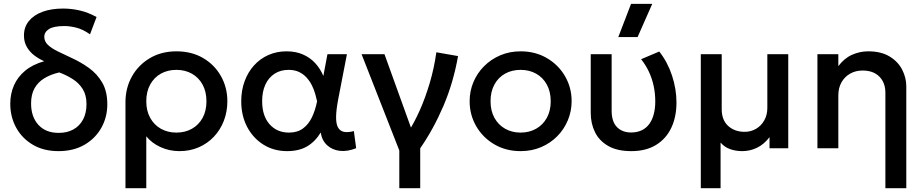

<svg xmlns="http://www.w3.org/2000/svg" viewBox="-20 -780 4859 1010"><path d="M288 15Q209 15 152 -19Q95 -53 64.5 -109.5Q34 -166 34 -234Q34 -286.5 53.5 -331Q73 -375.5 112.5 -408.2Q152 -441 212.5 -458Q186 -469.5 161.8 -487.5Q137.5 -505.5 121.8 -531.8Q106 -558 106 -593.5Q106 -637.5 131.8 -669.2Q157.5 -701 203.8 -718Q250 -735 312 -735Q355 -735 398.5 -725.2Q442 -715.5 488 -690.5L453.5 -599.5Q415.5 -626 381.5 -634.5Q347.5 -643 319 -643Q262.5 -643 237.8 -627.2Q213 -611.5 213 -586Q213 -562 232.2 -543.8Q251.5 -525.5 283.8 -509.8Q316 -494 355 -476Q404.5 -453.5 447.8 -422.5Q491 -391.5 517.8 -345.5Q544.5 -299.5 544.5 -231.5Q544.5 -163.5 513 -107.5Q481.5 -51.5 424 -18.2Q366.5 15 288 15ZM289 -81Q333.5 -81 366.2 -99.2Q399 -117.5 417 -151.5Q435 -185.5 435 -232.5Q435 -280 415 -311.8Q395 -343.5 362.2 -364.2Q329.5 -385 291.5 -399Q246.5 -388.5 213.5 -368.5Q180.5 -348.5 162 -316.2Q143.5 -284 143.5 -235.5Q143.5 -165.5 182 -123.2Q220.5 -81 289 -81Z M640 210V-242.5Q640 -317 674 -377.8Q708 -438.5 768.5 -474.2Q829 -510 908 -510Q988.5 -510 1048.8 -474.5Q1109 -439 1142.5 -379.2Q1176 -319.5 1176 -247.5Q1176 -193 1157.8 -145.2Q1139.5 -97.5 1105.8 -61.5Q1072 -25.5 1025.8 -5.2Q979.5 15 924 15Q871 15 824.8 -6Q778.5 -27 749.5 -63V210ZM908 -82.5Q954 -82.5 989.8 -102.8Q1025.5 -123 1045.8 -160Q1066 -197 1066 -247.5Q1066 -298 1045.5 -335.2Q1025 -372.5 989.2 -392.5Q953.5 -412.5 908 -412.5Q862 -412.5 826.2 -392.5Q790.5 -372.5 770 -335.2Q749.5 -298 749.5 -247.5Q749.5 -197 770 -160Q790.5 -123 826.2 -102.8Q862 -82.5 908 -82.5Z M1490.5 15Q1420.5 15 1366 -19Q1311.5 -53 1280.2 -112.2Q1249 -171.5 1249 -247.5Q1249 -304.5 1266.8 -352.8Q1284.5 -401 1316.5 -436.2Q1348.5 -471.5 1392.2 -490.8Q1436 -510 1487.5 -510Q1536.5 -510 1574.2 -493.2Q1612 -476.5 1638.5 -447.5Q1665 -418.5 1681 -380.5L1702.5 -495H1805L1759.5 -260Q1748.5 -203 1748 -166Q1747.5 -129 1757.8 -110Q1768 -91 1789 -86.5Q1810 -82 1841.5 -90.5L1853.5 -0.5Q1808 18 1768 13.5Q1728 9 1700.8 -16Q1673.5 -41 1667 -83Q1638.5 -35.5 1595.8 -10.2Q1553 15 1490.5 15ZM1500 -82.5Q1544 -82.5 1573.2 -103.8Q1602.5 -125 1620.5 -162.2Q1638.5 -199.5 1648 -247Q1644.5 -263.5 1638.5 -285Q1632.5 -306.5 1621.8 -328.8Q1611 -351 1594.5 -370Q1578 -389 1554.2 -400.8Q1530.5 -412.5 1498 -412.5Q1456 -412.5 1424.8 -392.5Q1393.5 -372.5 1376.2 -335.5Q1359 -298.5 1359 -248Q1359 -170.5 1398 -126.5Q1437 -82.5 1500 -82.5Z M2080.5 210V11.5L1882 -495H2002.5L2156.5 -68L2126.5 -84.5Q2159 -134 2188.2 -199.8Q2217.5 -265.5 2240.5 -343Q2263.5 -420.5 2275.5 -505L2389.5 -485Q2365 -345.5 2312.8 -223.2Q2260.5 -101 2190.5 0V210Z M2718.5 15Q2641 15 2580.2 -20.8Q2519.5 -56.5 2485 -116.2Q2450.5 -176 2450.5 -247.5Q2450.5 -300.5 2470.2 -347.8Q2490 -395 2526.2 -431.5Q2562.5 -468 2611.5 -489Q2660.5 -510 2719 -510Q2796.5 -510 2857.2 -474.2Q2918 -438.5 2952.5 -378.8Q2987 -319 2987 -247.5Q2987 -195 2967.2 -147.5Q2947.5 -100 2911.5 -63.5Q2875.5 -27 2826.5 -6Q2777.5 15 2718.5 15ZM2718.5 -82.5Q2764.5 -82.5 2800.2 -102.8Q2836 -123 2856.5 -160Q2877 -197 2877 -247.5Q2877 -298 2856.5 -335.2Q2836 -372.5 2800.2 -392.5Q2764.5 -412.5 2718.5 -412.5Q2672.5 -412.5 2636.8 -392.5Q2601 -372.5 2580.8 -335.2Q2560.5 -298 2560.5 -247.5Q2560.5 -197 2581 -160Q2601.5 -123 2637.2 -102.8Q2673 -82.5 2718.5 -82.5Z M3301 15Q3227 15 3179.8 -12Q3132.5 -39 3110 -84.5Q3087.5 -130 3087.5 -186V-495H3197.5V-197.5Q3197.5 -140.5 3225.2 -111.8Q3253 -83 3301 -83Q3333 -83.5 3356.8 -95.2Q3380.5 -107 3396 -128.5Q3411.5 -150 3419.2 -180Q3427 -210 3427 -246.5Q3427 -287.5 3418.8 -326.8Q3410.5 -366 3393.8 -402Q3377 -438 3352.5 -468.5L3448 -509Q3492 -453 3515.2 -382.2Q3538.5 -311.5 3538.5 -241Q3538.5 -165 3511.2 -107.5Q3484 -50 3431 -17.5Q3378 15 3301 15ZM3232.5 -585 3299.5 -759.5H3411L3334 -585Z M3666.5 210V-495H3776.5V-206Q3776.5 -148 3810.8 -117.2Q3845 -86.5 3897 -86.5Q3929.5 -86.5 3956.8 -102.2Q3984 -118 4000.2 -146.5Q4016.5 -175 4016.5 -212.5V-495H4126.5V0H4028V-58.5Q3999 -20.5 3962.2 -2.8Q3925.5 15 3884.5 15Q3850.5 15 3820.8 4.5Q3791 -6 3770.5 -30V210Z M4637.5 210V-292Q4637.5 -345 4605.8 -377Q4574 -409 4517.5 -409Q4480.5 -409 4451.8 -392.5Q4423 -376 4406.5 -346.8Q4390 -317.5 4390 -278.5V0H4280V-495H4390V-432Q4421 -473.5 4462 -491.8Q4503 -510 4547 -510Q4615 -510 4659.5 -483Q4704 -456 4725.8 -413.5Q4747.5 -371 4747.5 -326V210Z"/></svg>

Font: Geologica Roman
Style: Regular
Weight: 400
Designer: Sindre Bremnes, Frode Helland
Foundry: Monokrom Skriftforlag AS
Version: Version 1.010;gftools[0.9.28]